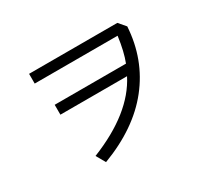

<svg xmlns="http://www.w3.org/2000/svg" viewBox="-132 -903 1265 1150"><g transform="rotate(-30 500.0 -328.0)"><path d="M210 -366.2Q210 -383.8 210 -434.6Q333 -434.6 703.1 -434.6Q729.5 -502 743.2 -604.5Q551.8 -604.5 169.9 -604.5Q169.9 -621.1 169.9 -671.9Q322.3 -671.9 780.3 -671.9Q791 -660.2 821.3 -624Q807.6 -403.3 677.7 -239.3Q547.9 -75.2 304.7 16.6Q293 -4.9 268.6 -46.9Q569.3 -167 670.9 -366.2Q517.6 -366.2 210 -366.2Z"/></g></svg>

Font: Gothic A1
Style: Regular
Weight: 400
Designer: HanYang I&C Co.,Ltd.
Version: Version 2.50